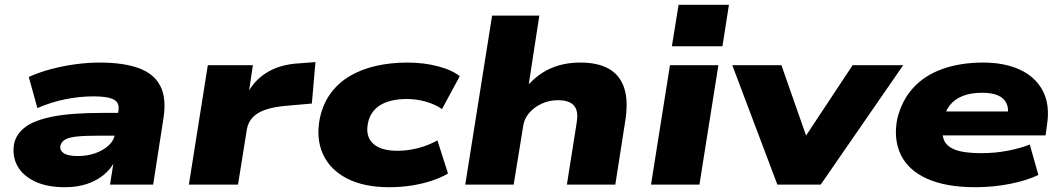

<svg xmlns="http://www.w3.org/2000/svg" viewBox="-20 -770 4422 801"><path d="M250 11Q175 11 124.5 -13.5Q74 -38 52 -79Q30 -120 39 -171Q48 -211 85 -239.5Q122 -268 199.5 -283.5Q277 -299 407 -299H498L484 -204H393Q335 -204 301 -200.5Q267 -197 251.5 -187.5Q236 -178 232 -163Q228 -144 245 -131.5Q262 -119 305 -119Q343 -119 376.5 -130.5Q410 -142 433 -163Q456 -184 460 -213L474 -306Q480 -341 455 -354.5Q430 -368 370 -368Q313 -368 253 -356Q193 -344 136 -319L100 -449Q142 -468 192.5 -481.5Q243 -495 295.5 -502Q348 -509 395 -509Q496 -509 559.5 -485.5Q623 -462 649 -411Q675 -360 662 -277L619 0H439L455 -101L461 -102Q444 -66 413.5 -41Q383 -16 342.5 -2.5Q302 11 250 11Z M768 0 847 -498H1035L1016 -370H1008Q1034 -430 1091 -466Q1148 -502 1231 -506L1296 -511L1281 -338L1167 -328Q1117 -323 1084 -311Q1051 -299 1033 -279Q1015 -259 1010 -231L973 0Z M1603 11Q1498 11 1427.5 -25.5Q1357 -62 1327.5 -126.5Q1298 -191 1314 -275Q1327 -337 1360 -381.5Q1393 -426 1441.5 -454Q1490 -482 1550.5 -495.5Q1611 -509 1679 -509Q1748 -509 1807 -493.5Q1866 -478 1898 -452L1824 -315Q1795 -335 1756 -346Q1717 -357 1678 -357Q1645 -357 1617.5 -351Q1590 -345 1569 -333Q1548 -321 1534 -301.5Q1520 -282 1515 -256Q1504 -202 1536 -171.5Q1568 -141 1639 -141Q1681 -141 1723.5 -152Q1766 -163 1805 -184L1849 -46Q1820 -29 1781 -16Q1742 -3 1697 4Q1652 11 1603 11Z M1921 0 2033 -705H2230L2184 -406H2175Q2220 -459 2275.5 -484Q2331 -509 2401 -509Q2475 -509 2521 -482.5Q2567 -456 2584.5 -401.5Q2602 -347 2588 -262L2547 0H2345L2385 -253Q2392 -293 2384 -313.5Q2376 -334 2356.5 -343Q2337 -352 2308 -352Q2271 -352 2239 -337Q2207 -322 2187 -298Q2167 -274 2163 -246L2123 0Z M2783 -577 2811 -750H3021L2994 -577ZM2696 0 2775 -498H2977L2898 0Z M3223 0 3035 -498H3240L3356 -167H3318L3537 -498H3748L3404 0Z M4050 11Q3926 11 3847.5 -24.5Q3769 -60 3738 -124.5Q3707 -189 3723 -273Q3741 -349 3788.5 -402Q3836 -455 3911 -482Q3986 -509 4082 -509Q4170 -509 4234.5 -479.5Q4299 -450 4330 -392Q4361 -334 4348 -249L4342 -205H3879L3894 -305H4209L4184 -286Q4189 -320 4178 -341Q4167 -362 4142 -372.5Q4117 -383 4077 -383Q4030 -383 3996 -369.5Q3962 -356 3941.5 -329.5Q3921 -303 3914 -262V-259Q3907 -217 3917 -188.5Q3927 -160 3964.5 -145.5Q4002 -131 4074 -131Q4132 -131 4185.5 -141.5Q4239 -152 4276 -167L4312 -40Q4264 -17 4194 -3Q4124 11 4050 11Z"/></svg>

Font: Nunito Sans 10pt Expanded Black
Style: Italic
Weight: 900
Width: 7
Italic angle: -9°
Designer: Vernon Adams
Foundry: Vernon Adams
Version: Version 3.101;gftools[0.9.27]